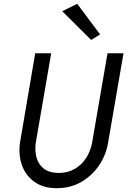

<svg xmlns="http://www.w3.org/2000/svg" viewBox="-20 -980 669 1009"><path d="M249 -700 168 -230Q162 -188 172 -152Q182 -116 210 -94Q238 -72 286 -71Q335 -71 372 -92Q409 -113 432.5 -149.5Q456 -186 464 -230L545 -700H629L548 -230Q537 -164 500 -110Q463 -56 406.5 -23.5Q350 9 278 9Q208 9 161.5 -24Q115 -57 95.5 -111.5Q76 -166 85 -230L165 -700ZM386 -960 506 -799 459 -770 307 -921Z"/></svg>

Font: Jost
Style: Italic
Weight: 400
Italic angle: -5°
Version: Version 3.710